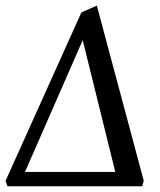

<svg xmlns="http://www.w3.org/2000/svg" viewBox="-25 -649 559 669"><path d="M0.9 0 -5.5 -19.1 258.5 -605.5 312.4 -629.4 475.9 -19.1 470.5 0ZM62.1 -50H376.7L263.2 -509Z"/></svg>

Font: Ancizar Serif Light
Style: Italic
Weight: 300
Italic angle: -4°
Designer: Cesar Puertas, Viviana Monsalve, Julian Moncada, Julian Prieto, Jose Castro, Felipe Aragon, Mariel Hernandez, Sara Alarc
Version: Version 8.100